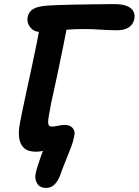

<svg xmlns="http://www.w3.org/2000/svg" viewBox="-20 -730 678 939"><path d="M206 189Q174 189 161.5 167Q149 145 154 120Q157 105 164.5 81Q172 57 181.5 30.5Q191 4 201 -16L237 -13Q231 -6 217.5 -0.5Q204 5 187.5 8.5Q171 12 157 12Q116 12 96.5 -7Q77 -26 73.5 -57.5Q70 -89 77 -125Q89 -188 103.5 -255Q118 -322 132.5 -389Q147 -456 159.5 -518Q172 -580 180 -632L313 -638Q310 -612 303.5 -577Q297 -542 289 -502.5Q281 -463 272.5 -422.5Q264 -382 256 -344Q248 -306 241 -275Q234 -244 230 -225Q223 -187 219 -164.5Q215 -142 215.5 -130.5Q216 -119 221 -115Q226 -111 236 -111Q244 -111 253.5 -113Q263 -115 274.5 -117Q286 -119 298 -119Q313 -119 324.5 -112.5Q336 -106 341.5 -94Q347 -82 343 -64Q339 -41 328.5 -12.5Q318 16 305 47Q292 78 280 111Q268 149 250 169Q232 189 206 189ZM175 -574Q155 -574 140.5 -584.5Q126 -595 119 -611.5Q112 -628 115 -646Q121 -674 144 -687Q167 -700 218 -703Q233 -704 267.5 -705.5Q302 -707 347 -707.5Q392 -708 441.5 -709Q491 -710 537 -710Q579 -710 602 -700Q625 -690 633 -673.5Q641 -657 637 -637Q631 -610 609.5 -596Q588 -582 553 -582Q515 -582 472 -585Q429 -588 392 -588Q346 -588 303 -584.5Q260 -581 226 -577.5Q192 -574 175 -574Z"/></svg>

Font: Shantell Sans SemiBold
Style: Italic
Weight: 600
Italic angle: -11°
Designer: Stephen Nixon, Anya Danilova, Shantell Martin
Foundry: Arrow Type
Version: Version 1.011;[c5ecc13dd]